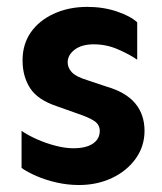

<svg xmlns="http://www.w3.org/2000/svg" viewBox="-20 -526 472 561"><path d="M210.9 14.6Q177.7 14.6 145.5 7.3Q113.3 0 86.4 -11.7Q59.6 -23.4 43 -35.2V-143.6Q61.5 -130.9 87.9 -119.1Q114.3 -107.4 142.6 -100.1Q170.9 -92.8 194.3 -92.8Q231.4 -92.8 251.5 -106.4Q271.5 -120.1 271.5 -143.6Q271.5 -162.1 254.9 -172.9Q238.3 -183.6 206.1 -194.3L145.5 -215.8Q89.8 -234.4 67.9 -268.6Q45.9 -302.7 45.9 -349.6Q45.9 -396.5 69.8 -431.2Q93.8 -465.8 137.2 -485.8Q180.7 -505.9 235.4 -505.9Q281.2 -505.9 320.8 -492.7Q360.4 -479.5 380.9 -460.9V-351.6Q358.4 -367.2 324.7 -381.8Q291 -396.5 253.9 -396.5Q218.8 -396.5 198.2 -380.9Q177.7 -365.2 177.7 -343.8Q177.7 -328.1 189.9 -314.9Q202.1 -301.8 234.4 -292L290 -273.4Q347.7 -256.8 375 -224.1Q402.3 -191.4 402.3 -143.6Q402.3 -98.6 376.5 -62.5Q350.6 -26.4 307.1 -5.9Q263.7 14.6 210.9 14.6Z"/></svg>

Font: Sen
Style: Bold
Weight: 700
Designer: Kosal Sen, Philatype
Foundry: Philatype
Version: Version 2.000;gftools[0.9.31]